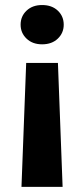

<svg xmlns="http://www.w3.org/2000/svg" viewBox="-20 -558 332 759"><path d="M231.9 -460.4Q231.9 -427.7 208.5 -405.3Q185.1 -382.8 146.5 -382.8Q108.4 -382.8 85 -405.3Q61.5 -427.7 61.5 -460.4Q61.5 -493.7 85 -515.9Q108.4 -538.1 146.5 -538.1Q185.1 -538.1 208.5 -515.9Q231.9 -493.7 231.9 -460.4ZM64.9 180.7 83.5 -309.1H209L227.5 180.7Z"/></svg>

Font: Vazirmatn UI ExtraBold
Style: Regular
Weight: 800
Designer: Saber Rastikerdar
Foundry: Saber Rastikerdar
Version: Version 33.003